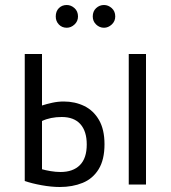

<svg xmlns="http://www.w3.org/2000/svg" viewBox="-20 -738 683 768"><path d="M219 10Q186 10 147 3Q108 -4 79 -14V-522H148V-316Q166 -322 189 -327Q212 -332 235 -332Q280 -332 317 -314Q354 -296 376 -258Q398 -220 398 -161Q398 -99 374.5 -61Q351 -23 310.5 -6.5Q270 10 219 10ZM495 0V-522H564V0ZM222 -50Q272 -50 299.5 -77.5Q327 -105 327 -160Q327 -213 301.5 -241.5Q276 -270 227 -270Q182 -270 148 -254V-61Q162 -57 182.5 -53.5Q203 -50 222 -50ZM396 -627Q378 -627 364.5 -640Q351 -653 351 -672Q351 -693 364.5 -705.5Q378 -718 396 -718Q413 -718 427 -705.5Q441 -693 441 -672Q441 -653 427 -640Q413 -627 396 -627ZM247 -627Q228 -627 215.5 -640Q203 -653 203 -672Q203 -693 215.5 -705.5Q228 -718 247 -718Q264 -718 278 -705.5Q292 -693 292 -672Q292 -653 278 -640Q264 -627 247 -627Z"/></svg>

Font: Ubuntu Sans Condensed
Style: Regular
Weight: 400
Width: 3
Designer: Dalton Maag Ltd
Foundry: Dalton Maag Ltd
Version: Version 1.006; ttfautohint (v1.8.4.7-5d5b)